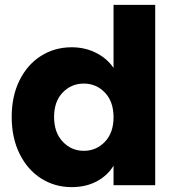

<svg xmlns="http://www.w3.org/2000/svg" viewBox="-20 -760 719 788"><path d="M28 -280Q28 -366 60.5 -431Q93 -496 149 -531Q205 -566 274 -566Q329 -566 374.5 -543Q420 -520 446 -481V-740H617V0H446V-80Q422 -40 377.5 -16Q333 8 274 8Q205 8 149 -27.5Q93 -63 60.5 -128.5Q28 -194 28 -280ZM446 -279Q446 -343 410.5 -380Q375 -417 324 -417Q273 -417 237.5 -380.5Q202 -344 202 -280Q202 -216 237.5 -178.5Q273 -141 324 -141Q375 -141 410.5 -178Q446 -215 446 -279Z"/></svg>

Font: Fz Poppins
Style: Bold
Weight: 700
Designer: Ninad Kale (Devanagari), Jonny Pinhorn (Latin)
Foundry: Indian Type Foundry
Version: Vit hóa bi Vntype.Com & FontZin.Com